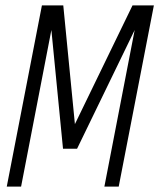

<svg xmlns="http://www.w3.org/2000/svg" viewBox="-20 -690 590 710"><path d="M5 0 135 -670H214L257 -231L470 -670H549L419 0H366L478 -579L265 -140H213L170 -579L58 0Z"/></svg>

Font: Lode Dark Term
Style: Italic
Weight: 400
Italic angle: -11°
Monospace: yes
Designer: Belleve Invis
Foundry: Belleve Invis
Version: Version 29.2.0